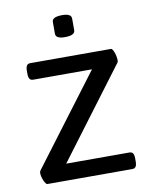

<svg xmlns="http://www.w3.org/2000/svg" viewBox="-80 -762 650 823"><g transform="rotate(-10 244.5 -351.0)"><path d="M247 -702C215 -702 203 -693 203 -680V-629C203 -615 215 -607 243 -607C275 -607 287 -616 287 -629V-680C287 -694 275 -702 247 -702ZM428 -523H77C63 -523 57 -514 57 -493V-481C57 -460 63 -451 77 -451H333L40 -62C38 -59 37 -55 37 -51C37 -31 51 0 59 0H429C443 0 449 -9 449 -30V-42C449 -63 443 -72 429 -72H154L446 -461C447 -463 448 -466 448 -471C448 -489 438 -523 428 -523Z"/></g></svg>

Font: Asap
Style: Regular
Weight: 400
Designer: Pablo Cosgaya
Foundry: Pablo Cosgaya
Version: Version 1.007;PS 001.007;hotconv 1.0.70;makeotf.lib2.5.58329